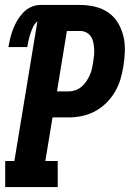

<svg xmlns="http://www.w3.org/2000/svg" viewBox="-20 -755 540 775"><path d="M1 0V-105H38L131 -669Q124 -664 118.5 -655Q113 -646 109.5 -637.5Q106 -629 103 -620Q100 -611 97.5 -601.5Q95 -592 93.5 -583Q92 -574 90 -565H14Q17 -583 21.5 -601.5Q26 -620 33 -638Q40 -656 50 -673Q60 -690 74 -704.5Q88 -719 106 -727Q124 -735 142 -735H303Q334 -735 363.5 -728Q393 -721 417 -704.5Q441 -688 456 -663Q471 -638 478 -609Q485 -580 484 -549Q483 -518 478 -487Q474 -461 466 -434.5Q458 -408 443.5 -383.5Q429 -359 408 -338.5Q387 -318 362 -305Q337 -292 310 -286.5Q283 -281 256 -281H192L163 -105H213V0ZM210 -386H257Q270 -386 283.5 -390.5Q297 -395 308.5 -404.5Q320 -414 328 -426Q336 -438 342 -451Q348 -464 351 -477.5Q354 -491 356 -504Q358 -518 359.5 -531.5Q361 -545 360 -558Q359 -571 356.5 -584Q354 -597 347 -607.5Q340 -618 328.5 -624Q317 -630 303 -630H250Z"/></svg>

Font: Iosevka Curly Slab Extrabold
Style: Italic
Weight: 800
Italic angle: -9°
Monospace: yes
Designer: Belleve Invis
Foundry: Belleve Invis
Version: Version 22.1.2; ttfautohint (v1.8.4)